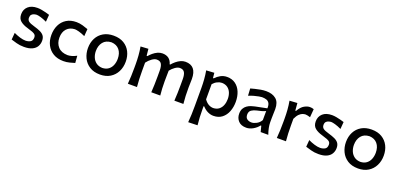

<svg xmlns="http://www.w3.org/2000/svg" viewBox="7 -1472 5374 2606"><g transform="rotate(20 2694.0 -169.0)"><path d="M244.6 12.7Q184.1 12.7 136 -1Q87.9 -14.6 55.7 -24.4L64 -123.5Q108.4 -102.1 154.8 -88.1Q201.2 -74.2 238.3 -74.2Q277.8 -75.7 306.6 -92.3Q335.4 -108.9 335.4 -156.7Q335.4 -179.7 323.2 -193.6Q311 -207.5 282.7 -218.8Q254.4 -230 205.6 -244.1Q139.2 -262.7 99.1 -295.7Q59.1 -328.6 59.1 -392.6Q59.1 -462.4 106.7 -505.1Q154.3 -547.9 240.2 -547.9Q270 -547.9 303.2 -541.7Q336.4 -535.6 366.7 -527.6Q397 -519.5 418 -512.7L409.7 -410.2Q360.8 -433.6 320.6 -445.1Q280.3 -456.5 260.7 -456.5Q243.7 -455.6 223.6 -450Q203.6 -444.3 189.2 -429Q174.8 -413.6 174.8 -383.3Q174.8 -350.1 198.2 -332Q221.7 -314 280.8 -297.4Q335.9 -281.7 373.5 -264.2Q411.1 -246.6 430.7 -219.7Q450.2 -192.9 450.2 -148.9Q450.2 -103.5 429 -66.9Q407.7 -30.3 362.3 -8.8Q316.9 12.7 244.6 12.7Z M814.5 11.2Q727.5 11.2 666.3 -25.1Q605 -61.5 572.8 -124.5Q540.5 -187.5 540.5 -267.1Q540.5 -347.2 571 -410.6Q601.6 -474.1 660.4 -511Q719.2 -547.9 803.7 -547.9Q848.6 -547.9 895 -534.7Q941.4 -521.5 973.6 -508.8L965.8 -404.8Q914.1 -428.7 874.8 -439Q835.4 -449.2 815.4 -449.2Q743.2 -446.8 699.2 -399.7Q655.3 -352.5 655.3 -270Q655.3 -189.9 702.4 -138.2Q749.5 -86.4 839.8 -84.5Q867.2 -84.5 900.4 -94.2Q933.6 -104 967.8 -122.6L975.6 -20.5Q945.8 -11.2 903.1 0Q860.4 11.2 814.5 11.2Z M1343.3 12.7Q1251.5 12.7 1190.2 -26.9Q1128.9 -66.4 1098.4 -130.9Q1067.9 -195.3 1067.9 -270Q1067.9 -350.1 1100.3 -412.8Q1132.8 -475.6 1193.8 -511.7Q1254.9 -547.9 1340.8 -547.9Q1429.2 -547.9 1490 -511Q1550.8 -474.1 1582.3 -411.4Q1613.8 -348.6 1613.8 -270Q1613.8 -189.9 1581.3 -126Q1548.8 -62 1488.3 -24.7Q1427.7 12.7 1343.3 12.7ZM1342.8 -82.5Q1396 -84.5 1430.4 -110.4Q1464.8 -136.2 1481.7 -178.5Q1498.5 -220.7 1498.5 -270Q1498.5 -350.6 1458 -399.7Q1417.5 -448.7 1342.8 -452.6Q1263.2 -449.2 1222.9 -398.2Q1182.6 -347.2 1182.6 -270Q1182.6 -221.2 1200.2 -179.2Q1217.8 -137.2 1253.4 -110.8Q1289.1 -84.5 1342.8 -82.5Z M2414.6 0Q2418.5 -58.6 2420.2 -112.5Q2421.9 -166.5 2421.9 -228.5V-313.5Q2421.9 -377.9 2402.6 -410.4Q2383.3 -442.9 2334 -442.9Q2304.7 -442.9 2268.3 -418Q2231.9 -393.1 2203.1 -356Q2202.6 -322.8 2201.7 -277.8Q2200.7 -232.9 2200.7 -199.7Q2200.7 -145 2203.1 -97.7Q2205.6 -50.3 2210.9 0H2081.1Q2085 -58.6 2086.7 -112.5Q2088.4 -166.5 2088.4 -228.5V-313.5Q2088.4 -377.9 2069.3 -410.4Q2050.3 -442.9 2000 -442.9Q1969.7 -442.9 1931.4 -415.3Q1893.1 -387.7 1864.7 -348.6V-228.5Q1864.7 -166.5 1866.9 -112.5Q1869.1 -58.6 1874.5 0H1742.7Q1747.6 -58.6 1749.8 -113.3Q1752 -168 1752 -234.4V-287.6Q1752 -347.2 1747.3 -409.7Q1742.7 -472.2 1731.4 -534.2L1842.8 -541L1852.5 -443.4H1863.8Q1884.8 -468.3 1913.3 -492.4Q1941.9 -516.6 1975.3 -532.2Q2008.8 -547.9 2043.9 -547.9Q2157.2 -547.9 2186 -441.4H2194.3Q2216.8 -468.3 2246.1 -492.7Q2275.4 -517.1 2308.8 -532.5Q2342.3 -547.9 2377.4 -547.9Q2537.6 -547.9 2537.6 -356.9Q2537.6 -322.3 2536.1 -290.8Q2534.7 -259.3 2534.7 -234.4Q2534.7 -168 2536.6 -113.3Q2538.6 -58.6 2544.9 0Z M2690.9 210.4Q2695.8 151.9 2698 95Q2700.2 38.1 2700.2 -28.3V-287.6Q2700.2 -347.2 2695.6 -409.7Q2690.9 -472.2 2679.7 -534.2L2794.9 -541L2802.2 -467.3H2812.5Q2843.3 -501 2885.5 -524.4Q2927.7 -547.9 2978.5 -547.9Q3050.8 -547.9 3101.1 -511Q3151.4 -474.1 3177.5 -411.1Q3203.6 -348.1 3203.6 -268.6Q3203.6 -193.8 3179 -129.6Q3154.3 -65.4 3104.7 -26.4Q3055.2 12.7 2980 12.7Q2939.5 12.7 2898.4 -6.8Q2857.4 -26.4 2822.3 -65.4H2813V-22.5Q2813 39.6 2815.7 93.8Q2818.4 147.9 2824.7 206.5ZM2941.9 -85.9Q2993.2 -87.4 3025.4 -113Q3057.6 -138.7 3073 -179.7Q3088.4 -220.7 3088.4 -267.6Q3088.4 -317.4 3072.3 -357.7Q3056.2 -397.9 3023.4 -422.4Q2990.7 -446.8 2940.4 -448.2Q2908.2 -447.8 2874.3 -431.4Q2840.3 -415 2813 -382.8V-164.1Q2866.2 -88.4 2941.9 -85.9Z M3455.1 11.7Q3379.9 11.7 3340.6 -30.5Q3301.3 -72.8 3301.3 -136.2Q3301.3 -180.2 3317.6 -209.7Q3334 -239.3 3359.9 -257.3Q3385.7 -275.4 3414.8 -285.4Q3443.8 -295.4 3469.2 -300.3L3636.7 -334Q3638.7 -382.8 3623.5 -408.2Q3608.4 -433.6 3580.8 -442.6Q3553.2 -451.7 3516.6 -451.7Q3502.4 -451.7 3472.7 -446Q3442.9 -440.4 3405.5 -430.2Q3368.2 -419.9 3331.1 -404.8L3325.2 -507.8Q3350.6 -514.6 3387.5 -524.2Q3424.3 -533.7 3465.1 -540.8Q3505.9 -547.9 3543.5 -547.9Q3634.3 -547.9 3687.5 -503.2Q3740.7 -458.5 3740.7 -358.9Q3740.7 -334 3739 -297.1Q3737.3 -260.3 3737.3 -227.1V-169.4Q3737.3 -96.2 3771 0H3661.1L3639.6 -84H3630.4Q3600.1 -43.9 3552 -16.1Q3503.9 11.7 3455.1 11.7ZM3499 -79.6Q3529.3 -79.6 3569.3 -100.3Q3609.4 -121.1 3633.3 -163.1L3633.8 -294.4Q3626 -290 3613.5 -284.7Q3601.1 -279.3 3577.6 -272.7Q3554.2 -266.1 3512.2 -257.3Q3470.7 -248.5 3439.2 -228Q3407.7 -207.5 3407.7 -162.1Q3407.7 -117.7 3434.1 -98.6Q3460.4 -79.6 3499 -79.6Z M3894.5 0Q3899.4 -58.6 3901.6 -113.3Q3903.8 -168 3903.8 -234.4V-287.6Q3903.8 -347.2 3899.2 -409.7Q3894.5 -472.2 3883.3 -534.2L3994.6 -541L4003.4 -434.1H4013.7Q4052.2 -501 4095.7 -524.4Q4139.2 -547.9 4173.8 -547.9Q4187.5 -547.9 4202.6 -545.7Q4217.8 -543.5 4231.4 -538.1L4221.7 -418.5Q4204.1 -424.3 4185.5 -428.7Q4167 -433.1 4153.3 -433.1Q4135.3 -433.1 4111.8 -425.3Q4088.4 -417.5 4063.7 -393.6Q4039.1 -369.6 4016.6 -321.3V-228.5Q4016.6 -166.5 4018.8 -112.5Q4021 -58.6 4026.4 0Z M4499 12.7Q4438.5 12.7 4390.4 -1Q4342.3 -14.6 4310.1 -24.4L4318.4 -123.5Q4362.8 -102.1 4409.2 -88.1Q4455.6 -74.2 4492.7 -74.2Q4532.2 -75.7 4561 -92.3Q4589.8 -108.9 4589.8 -156.7Q4589.8 -179.7 4577.6 -193.6Q4565.4 -207.5 4537.1 -218.8Q4508.8 -230 4460 -244.1Q4393.6 -262.7 4353.5 -295.7Q4313.5 -328.6 4313.5 -392.6Q4313.5 -462.4 4361.1 -505.1Q4408.7 -547.9 4494.6 -547.9Q4524.4 -547.9 4557.6 -541.7Q4590.8 -535.6 4621.1 -527.6Q4651.4 -519.5 4672.4 -512.7L4664.1 -410.2Q4615.2 -433.6 4575 -445.1Q4534.7 -456.5 4515.1 -456.5Q4498 -455.6 4478 -450Q4458 -444.3 4443.6 -429Q4429.2 -413.6 4429.2 -383.3Q4429.2 -350.1 4452.6 -332Q4476.1 -314 4535.2 -297.4Q4590.3 -281.7 4627.9 -264.2Q4665.5 -246.6 4685.1 -219.7Q4704.6 -192.9 4704.6 -148.9Q4704.6 -103.5 4683.3 -66.9Q4662.1 -30.3 4616.7 -8.8Q4571.3 12.7 4499 12.7Z M5070.3 12.7Q4978.5 12.7 4917.2 -26.9Q4856 -66.4 4825.4 -130.9Q4794.9 -195.3 4794.9 -270Q4794.9 -350.1 4827.4 -412.8Q4859.9 -475.6 4920.9 -511.7Q4981.9 -547.9 5067.9 -547.9Q5156.2 -547.9 5217 -511Q5277.8 -474.1 5309.3 -411.4Q5340.8 -348.6 5340.8 -270Q5340.8 -189.9 5308.3 -126Q5275.9 -62 5215.3 -24.7Q5154.8 12.7 5070.3 12.7ZM5069.8 -82.5Q5123 -84.5 5157.5 -110.4Q5191.9 -136.2 5208.7 -178.5Q5225.6 -220.7 5225.6 -270Q5225.6 -350.6 5185.1 -399.7Q5144.5 -448.7 5069.8 -452.6Q4990.2 -449.2 4950 -398.2Q4909.7 -347.2 4909.7 -270Q4909.7 -221.2 4927.2 -179.2Q4944.8 -137.2 4980.5 -110.8Q5016.1 -84.5 5069.8 -82.5Z"/></g></svg>

Font: Pinar DS4-Medium
Style: Regular
Weight: 500
Designer: Amin Abedi
Version: Version 2.000